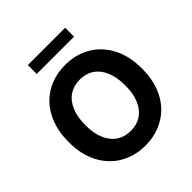

<svg xmlns="http://www.w3.org/2000/svg" viewBox="-239 -1079 1259 1259"><g transform="rotate(-45 391.0 -449.5)"><path d="M391 9.8Q294.4 9.8 217.1 -34.2Q139.8 -78.1 95 -161.6Q50.2 -245 50.2 -363.3Q50.2 -452.6 76 -522.2Q101.9 -591.7 148 -639.6Q194.1 -687.6 256.2 -712.5Q318.3 -737.3 391 -737.3Q487.8 -737.3 564.7 -693.5Q641.7 -649.7 686.6 -566Q731.4 -482.3 731.4 -363.3Q731.4 -274.2 705.7 -204.8Q680 -135.4 633.7 -87.6Q587.4 -39.9 525.4 -15.1Q463.5 9.8 391 9.8ZM391 -126.2Q447 -126.2 488.4 -153.5Q529.9 -180.8 552.7 -233.7Q575.6 -286.6 575.6 -363.3Q575.6 -440.4 552.7 -493.6Q529.9 -546.8 488.4 -574.1Q447 -601.4 391 -601.4Q335.4 -601.4 293.8 -574.1Q252.2 -546.8 229.2 -493.6Q206.1 -440.4 206.1 -363.3Q206.1 -286.6 229.2 -233.7Q252.2 -180.8 293.8 -153.5Q335.4 -126.2 391 -126.2ZM564.1 -909.2V-826.8H218V-909.2Z"/></g></svg>

Font: Inter V
Style: 
Weight: 400
Designer: Rasmus Andersson
Foundry: rsms
Version: Version 4.000;git-a3f224843